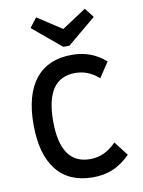

<svg xmlns="http://www.w3.org/2000/svg" viewBox="-98 -963 775 1041"><g transform="rotate(-10 290.0 -442.0)"><path d="M329 12Q198 12 129 -74.5Q60 -161 60 -325Q60 -489 129 -575.5Q198 -662 329 -662Q384 -662 429 -645.5Q474 -629 515 -593L460 -510Q430 -537 398 -549.5Q366 -562 330 -562Q168 -562 168 -325Q168 -88 330 -88Q371 -88 405.5 -103.5Q440 -119 475 -154L535 -76Q489 -30 440 -9Q391 12 329 12ZM292 -713 135 -844 175 -896 309 -808 443 -896 483 -844 326 -713Z"/></g></svg>

Font: Sometype Mono SemiBold
Style: Regular
Weight: 600
Designer: Ryoichi Tsunekawa
Foundry: Dharma Type
Version: Version 1.001